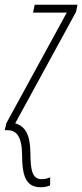

<svg xmlns="http://www.w3.org/2000/svg" viewBox="-54 -548 346 808"><path d="M118 240C133 240 147 237 157 232V198C147 203 135 206 122 206C84 206 74 174 74 96C73 16 51 -17 10 -29L266 -498L272 -528H92L85 -495H227L-27 -30L-34 0H-22C14 0 38 25 39 103C39 195 56 240 118 240Z"/></svg>

Font: Noto Sans ExtraCondensed ExtraLight
Style: Italic
Weight: 200
Width: 2
Italic angle: -12°
Designer: Monotype Design Team
Foundry: Monotype Imaging Inc.
Version: Version 2.013